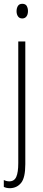

<svg xmlns="http://www.w3.org/2000/svg" viewBox="-24 -747 228 1009"><path d="M63 -688Q63 -704 70 -715.5Q77 -727 93 -727Q110 -727 116.5 -715.5Q123 -704 123 -689Q123 -671 115 -660.5Q107 -650 93 -650Q78 -650 70.5 -661Q63 -672 63 -688ZM29 242Q18 242 9.5 240Q1 238 -4 235V199Q10 206 25 206Q51 206 61.5 182.5Q72 159 72 110V-529H109V116Q109 187 87 214Q65 241 29 242Z"/></svg>

Font: Noto Sans Tamil ExtraCondensed ExtraLight
Style: Regular
Weight: 200
Width: 2
Designer: Jelle Bosma - Monotype Design Team
Foundry: Monotype Imaging Inc.
Version: Version 2.004; ttfautohint (v1.8.4.7-5d5b)